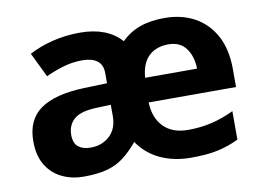

<svg xmlns="http://www.w3.org/2000/svg" viewBox="-65 -655 1048 764"><g transform="rotate(-10 458.5 -273.5)"><path d="M641 -556Q710 -556 762.5 -527Q815 -498 844.5 -443Q874 -388 874 -308V-236H521Q523 -173 558.5 -137Q594 -101 657 -101Q707 -101 752 -111.5Q797 -122 843 -144V-29Q802 -9 758 0.5Q714 10 649 10Q582 10 527 -15Q472 -40 437 -91Q408 -56 378.5 -33.5Q349 -11 311 -0.5Q273 10 216 10Q169 10 129.5 -8.5Q90 -27 66 -65.5Q42 -104 42 -163Q42 -250 101 -291.5Q160 -333 278 -337L371 -340V-381Q371 -415 349.5 -431Q328 -447 290 -447Q251 -447 214.5 -436.5Q178 -426 141 -409L93 -508Q136 -531 189 -544Q242 -557 299 -557Q354 -557 396 -541Q438 -525 466 -493Q498 -525 540.5 -540.5Q583 -556 641 -556ZM316 -251Q248 -249 221.5 -225Q195 -201 195 -162Q195 -128 213.5 -113.5Q232 -99 263 -99Q309 -99 340 -127.5Q371 -156 371 -208V-253ZM638 -450Q589 -450 559 -422Q529 -394 524 -335H734Q733 -385 709 -417.5Q685 -450 638 -450Z"/></g></svg>

Font: Noto Sans Adlam Unjoined
Style: Bold
Weight: 700
Version: Version 3.001